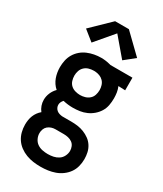

<svg xmlns="http://www.w3.org/2000/svg" viewBox="-240 -849 981 1159"><g transform="rotate(30 250.0 -270.0)"><path d="M250 223Q224 223 199 219.5Q174 216 150 207Q126 198 105 182.5Q84 167 70 146Q56 125 49.5 100Q43 75 43 49Q43 33 45.5 17Q48 1 54 -14Q60 -29 69.5 -42Q79 -55 91 -65Q79 -80 72.5 -98.5Q66 -117 66 -137Q66 -162 76 -185.5Q86 -209 104 -227Q90 -239 80 -254Q70 -269 64 -285.5Q58 -302 55 -320Q52 -338 52 -356Q52 -380 57 -404Q62 -428 74.5 -449Q87 -470 105.5 -486Q124 -502 146.5 -511.5Q169 -521 193 -525.5Q217 -530 241 -530Q256 -530 271.5 -528Q287 -526 302 -522L310 -520H463V-432L415 -434Q423 -415 426 -395.5Q429 -376 429 -356Q429 -331 424.5 -307Q420 -283 407.5 -262.5Q395 -242 376.5 -226Q358 -210 335.5 -200Q313 -190 289 -186.5Q265 -183 241 -183Q224 -183 207 -185Q190 -187 173 -191Q166 -184 161.5 -174.5Q157 -165 157 -155Q157 -145 161.5 -135.5Q166 -126 174 -119.5Q182 -113 192 -110Q202 -107 212 -106Q213 -106 213.5 -106Q214 -106 215 -106Q217 -106 220 -106Q223 -106 225 -106H275Q298 -106 320.5 -103Q343 -100 364.5 -91.5Q386 -83 404.5 -69.5Q423 -56 435.5 -36.5Q448 -17 453 5.5Q458 28 458 51Q458 77 451.5 102Q445 127 430.5 147.5Q416 168 395 183.5Q374 199 350 207.5Q326 216 301 219.5Q276 223 250 223ZM241 -271Q258 -271 275 -276Q292 -281 305 -292.5Q318 -304 323.5 -321Q329 -338 329 -356Q329 -372 324 -388Q319 -404 308 -415.5Q297 -427 281.5 -433Q266 -439 249 -440H241Q241 -440 240.5 -440Q240 -440 240 -440Q223 -440 206 -435Q189 -430 176.5 -418Q164 -406 158.5 -389.5Q153 -373 153 -356Q153 -338 158.5 -321Q164 -304 176.5 -292.5Q189 -281 206.5 -276Q224 -271 241 -271ZM250 135Q270 135 289 131Q308 127 324 116.5Q340 106 349 88Q358 70 358 51Q358 36 352 21.5Q346 7 333.5 -2Q321 -11 305.5 -14.5Q290 -18 275 -18H225Q223 -18 221 -18Q219 -18 216 -18Q202 -18 188.5 -13.5Q175 -9 164.5 0Q154 9 149 22.5Q144 36 144 50Q144 69 152.5 87Q161 105 176.5 116Q192 127 211.5 131Q231 135 250 135ZM143 -580 72 -637 202 -763H298L428 -637L357 -580L250 -706Z"/></g></svg>

Font: Zed Sans Semibold
Style: Regular
Weight: 600
Designer: Belleve Invis
Foundry: Belleve Invis
Version: Version 1.0.0; ttfautohint (v1.8.4)